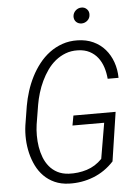

<svg xmlns="http://www.w3.org/2000/svg" viewBox="-60 -933 706 987"><g transform="rotate(-5 293.5 -439.0)"><path d="M488.3 -85Q442.9 -35.6 382.6 -12Q322.3 11.7 255.4 9.3Q214.4 7.8 182.4 -6.6Q150.4 -21 127 -44.7Q103.5 -68.4 88.1 -99.6Q72.8 -130.9 64.5 -165.5Q56.2 -200.2 54.7 -236.8Q53.2 -273.4 58.1 -308.1L74.2 -407.7Q80.6 -444.3 92.5 -482.2Q104.5 -520 122.3 -555.2Q140.1 -590.3 164.1 -620.8Q188 -651.4 218 -673.8Q248 -696.3 284.4 -709Q320.8 -721.7 363.3 -720.7Q408.7 -719.7 444.3 -703.1Q480 -686.5 504.6 -658Q529.3 -629.4 542.7 -591.6Q556.2 -553.7 556.6 -510.3H500.5Q498 -541.5 488.8 -570.1Q479.5 -598.6 462.6 -620.4Q445.8 -642.1 420.4 -655.3Q395 -668.5 360.4 -669.4Q325.7 -670.4 296.9 -659.4Q268.1 -648.4 244.4 -629.2Q220.7 -609.9 202.4 -584Q184.1 -558.1 170.2 -528.8Q156.2 -499.5 147 -468.5Q137.7 -437.5 132.8 -408.7L116.2 -307.6Q112.3 -280.8 112.3 -251.2Q112.3 -221.7 116.9 -192.6Q121.6 -163.6 131.8 -137.2Q142.1 -110.8 159.2 -90.1Q176.3 -69.3 200.9 -56.4Q225.6 -43.5 258.8 -41.5Q307.6 -39.1 352.5 -53.2Q397.5 -67.4 431.6 -103L462.9 -286.6H299.3L308.6 -337.4H526.4ZM353.5 -845.7Q355 -862.8 367.4 -874.5Q379.9 -886.2 397 -886.7Q414.6 -887.2 426 -875.2Q437.5 -863.3 436 -845.7Q435.1 -828.6 422.4 -817.1Q409.7 -805.7 392.6 -805.2Q383.8 -805.2 376.5 -808.1Q369.1 -811 363.8 -816.4Q358.4 -821.8 355.7 -829.3Q353 -836.9 353.5 -845.7Z"/></g></svg>

Font: Roboto Mono Light
Style: Italic
Weight: 300
Designer: Google
Version: Version 2.000985; 2015; ttfautohint (v1.3)